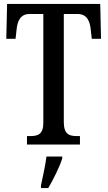

<svg xmlns="http://www.w3.org/2000/svg" viewBox="-20 -734 546 975"><path d="M117 0H386V-43H370C332 -43 304 -52 304 -114V-663H374C422 -663 437 -626 441 -582L446 -537H493L489 -714H16L12 -537H59L64 -582C68 -626 83 -663 130 -663H200V-110C200 -51 171 -43 134 -43H117ZM188 208V221H225C250 179 283 113 296 71V61H216C210 109 197 164 188 208Z"/></svg>

Font: Noto Serif Tamil ExtraCondensed Medium
Style: Italic
Weight: 500
Width: 2
Italic angle: -12°
Designer: Indian Type Foundry, Tom Grace, and the Monotype Design Team
Foundry: Monotype Imaging Inc.
Version: Version 2.003